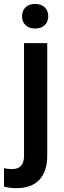

<svg xmlns="http://www.w3.org/2000/svg" viewBox="-57 -749 327 982"><path d="M55.7 -665.5C55.7 -629.9 79.6 -603 122.6 -603C165.5 -603 189.9 -629.9 189.9 -665.5C189.9 -702.1 165.5 -729 122.6 -729C79.6 -729 55.7 -702.1 55.7 -665.5ZM65.9 -528.3V51.3C64.9 94.2 44.9 115.7 5.4 115.7C-10.3 115.7 -24.4 114.3 -36.6 111.3V205.1C-16.6 210.4 4.4 213.4 26.4 213.4C129.9 213.4 184.6 154.8 184.6 46.9V-528.3Z"/></svg>

Font: Roboto Medium
Style: Regular
Weight: 500
Designer: Google
Version: Version 2.137; 2017